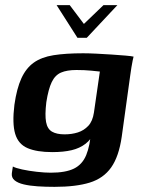

<svg xmlns="http://www.w3.org/2000/svg" viewBox="-20 -608 556 746"><path d="M200 -588H251L306 -515L382 -588H436L317 -461H281ZM192 118Q157 118 126.5 116Q96 114 72.5 108.5Q49 103 36.5 92.5Q24 82 26 65Q27 60 28 51.5Q29 43 30 39Q41 45 66.5 50.5Q92 56 123 59.5Q154 63 177 63Q235 63 267.5 47Q300 31 315 -5.5Q330 -42 334 -100L350 -98Q335 -67 312.5 -49.5Q290 -32 258.5 -24.5Q227 -17 183 -17Q123 -17 87 -32.5Q51 -48 39 -88Q27 -128 36 -201Q45 -264 63 -303.5Q81 -343 111 -364.5Q141 -386 188 -393.5Q235 -401 303 -401Q325 -401 355 -399.5Q385 -398 415 -396Q445 -394 468 -392Q491 -390 499 -388Q498 -385 495.5 -373Q493 -361 490.5 -345.5Q488 -330 486 -315L453 -77Q442 0 412 42.5Q382 85 328.5 101.5Q275 118 192 118ZM231 -86Q259 -86 282.5 -93.5Q306 -101 323 -119Q340 -137 345 -171L368 -330Q360 -331 334 -333.5Q308 -336 277 -336Q240 -336 217 -326Q194 -316 181 -289Q168 -262 160 -211Q154 -161 159 -134Q164 -107 182 -96.5Q200 -86 231 -86Z"/></svg>

Font: Genos Thin SemiBold
Style: Italic
Weight: 600
Italic angle: -8°
Version: Version 1.010